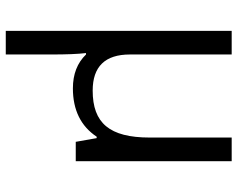

<svg xmlns="http://www.w3.org/2000/svg" viewBox="-98 -477 815 659"><g transform="rotate(90 309.5 -147.5)"><path d="M167 -535.2H85.9V240.2H167V84C167 31.7 165.5 -7.8 162.1 -35.2H167C195.8 -5.4 234.4 9.8 283.2 9.8C357.9 9.8 413.1 -17.6 449.2 -71.8H454.1L466.8 0H533.2V-535.2H452.1V-253.9C452.1 -115.7 402.3 -58.1 291 -58.1C208.5 -58.1 167 -100.6 167 -186Z"/></g></svg>

Font: Open Sans
Style: Regular
Weight: 400
Foundry: Ascender Corporation
Version: Version 1.100;PS 001.100;hotconv 1.0.88;makeotf.lib2.5.64775